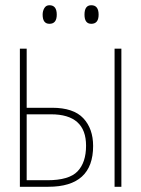

<svg xmlns="http://www.w3.org/2000/svg" viewBox="-20 -714 540 734"><path d="M197 -658Q197 -694 169 -694Q156 -694 149.5 -683Q143 -672 143 -658Q143 -623 169 -623Q197 -623 197 -658ZM357 -658Q357 -694 329 -694Q303 -694 303 -658Q303 -623 329 -623Q357 -623 357 -658ZM444 0V-528H418V0ZM165 0Q336 0 336 -156Q336 -222 298.5 -262Q261 -302 179 -302H82V-528H56V0ZM82 -277H175Q309 -277 309 -157Q309 -93 276.5 -59Q244 -25 161 -25H82Z"/></svg>

Font: Noto Sans Mono UI Condensed Thin
Style: Regular
Weight: 250
Width: 3
Designer: Monotype Design team
Foundry: Monotype Imaging Inc.
Version: 1.000